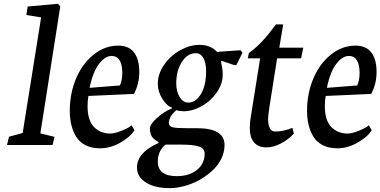

<svg xmlns="http://www.w3.org/2000/svg" viewBox="-20 -768 2015 1017"><path d="M100.1 -63.5 197.8 -675.8 119.6 -688.5 126.5 -733.4 286.6 -748 299.3 -734.4 193.8 -61.5 269 -43 258.3 0H17.1L27.8 -43.9Z M615.2 -315.4Q627.9 -341.8 627.9 -385.7Q625.5 -471.7 571.3 -471.7Q537.1 -471.7 504.9 -430.2Q472.2 -388.7 454.6 -302.7ZM689.5 -270.5 448.2 -259.8Q443.8 -234.4 443.8 -206.1Q443.8 -129.4 479 -94.2Q512.7 -60.5 565.4 -60.5Q586.9 -60.5 626.2 -76.4Q665.5 -92.3 676.8 -104.5L692.4 -78.1Q668.5 -41 616 -11.7Q563.5 17.6 509.8 17.6Q465.8 17.6 433.3 1.2Q400.9 -15.1 382.8 -44.9Q349.6 -99.6 349.6 -180.7Q349.6 -272.9 382.8 -351.8Q416 -430.7 475.6 -478.5Q535.2 -526.4 606.4 -526.4Q662.1 -526.4 689.9 -490.2Q717.8 -454.1 717.8 -386.7Q717.8 -323.7 689.5 -270.5Z M913.6 -326.2Q913.6 -282.7 931.9 -253.7Q950.2 -224.6 977.1 -224.6Q1018.1 -224.6 1044.9 -270.8Q1071.8 -316.9 1071.8 -390.6Q1071.8 -435.5 1057.1 -460.9Q1042.5 -486.3 1017.1 -486.3Q973.1 -486.3 943.4 -439.9Q913.6 -393.6 913.6 -326.2ZM1023.9 -88.9Q1169.4 -88.9 1169.4 0Q1169.4 38.6 1151.4 74.7Q1133.3 110.8 1101.6 138.7Q1035.2 197.3 955.1 217.8Q915.5 228.5 879.4 228.5Q778.8 228.5 731.4 181.6Q705.6 155.8 705.6 119.1Q705.6 40 819.8 -10.7V-15.6Q794.9 -28.8 784.9 -44.2Q774.9 -59.6 773.9 -85.9Q773.9 -109.9 812.3 -144Q850.6 -178.2 890.1 -193.4L891.1 -198.2Q864.7 -205.6 840.3 -243.9Q815.9 -282.2 815.9 -324.7Q815.9 -376.5 849.4 -425Q882.8 -473.6 935.5 -502.4Q985.8 -530.3 1036.6 -530.3Q1095.7 -530.3 1129.4 -493.2L1254.4 -502L1264.2 -488.3L1231.9 -422.9H1222.2L1151.9 -446.3L1150.9 -436.5Q1159.7 -406.2 1159.7 -373Q1159.7 -323.2 1127.4 -277.3Q1095.2 -231.4 1046.4 -204.6Q998.5 -178.7 954.6 -178.7Q931.2 -178.7 913.6 -184.6L902.8 -173.8Q893.1 -164.1 891.1 -160.6Q887.7 -155.8 886.2 -153.8Q882.8 -148.9 881.3 -145.5Q881.3 -145 880.1 -141.8Q878.9 -138.7 877.9 -136.7Q874.5 -127.9 874.5 -117.2Q874.5 -98.6 895 -93.8Q914.1 -88.9 972.2 -88.9ZM857.9 -2Q856.4 -1 853.5 1Q841.8 9.8 830.6 28.3Q815.9 52.7 815.9 87.9Q815.9 165 916.5 165Q981.9 165 1022.9 132.3Q1064 99.6 1064 44.9Q1064 19.5 1035.6 8.8Q1007.8 -2 939.9 -2Z M1480 -638.7 1459.5 -515.6H1586.4L1574.7 -459H1447.8L1407.7 -205.1Q1399.9 -153.3 1399.9 -137.7Q1399.9 -107.9 1408.9 -89.6Q1418 -71.3 1437 -71.3Q1481.9 -71.3 1528.8 -90.8L1536.6 -60.5Q1508.3 -29.3 1468.5 -8.3Q1428.7 12.7 1391.1 12.7Q1348.6 12.7 1325.9 -13.4Q1303.2 -39.6 1303.2 -89.8Q1303.2 -121.1 1309.1 -153.3L1357.9 -459H1292.5L1298.3 -487.3Q1335.9 -514.2 1368.4 -548.8Q1400.9 -583.5 1441.9 -638.7Z M1872.1 -315.4Q1884.8 -341.8 1884.8 -385.7Q1882.3 -471.7 1828.1 -471.7Q1793.9 -471.7 1761.7 -430.2Q1729 -388.7 1711.4 -302.7ZM1946.3 -270.5 1705.1 -259.8Q1700.7 -234.4 1700.7 -206.1Q1700.7 -129.4 1735.8 -94.2Q1769.5 -60.5 1822.3 -60.5Q1843.8 -60.5 1883.1 -76.4Q1922.4 -92.3 1933.6 -104.5L1949.2 -78.1Q1925.3 -41 1872.8 -11.7Q1820.3 17.6 1766.6 17.6Q1722.7 17.6 1690.2 1.2Q1657.7 -15.1 1639.6 -44.9Q1606.4 -99.6 1606.4 -180.7Q1606.4 -272.9 1639.6 -351.8Q1672.9 -430.7 1732.4 -478.5Q1792 -526.4 1863.3 -526.4Q1918.9 -526.4 1946.8 -490.2Q1974.6 -454.1 1974.6 -386.7Q1974.6 -323.7 1946.3 -270.5Z"/></svg>

Font: Neuton
Style: Italic
Weight: 400
Italic angle: -9°
Designer: Brian M Zick
Version: Version 1.32